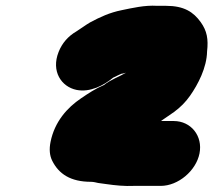

<svg xmlns="http://www.w3.org/2000/svg" viewBox="-20 -827 734 660"><path d="M665.8 -299.5C677.7 -359.4 636.8 -411 577.1 -411H533.1C549.4 -421.6 561.8 -431.1 578.2 -442C600.1 -458 618.5 -476.7 633.4 -498C660.6 -536.8 690.8 -594.5 691.8 -650C696.7 -692.6 691.5 -720.9 669.9 -751C644.5 -786.1 612.7 -807 550.1 -807H520.1C477.7 -809.7 434.7 -799.5 398.1 -792C356.8 -783.7 324.1 -768.4 289.7 -750C274.5 -741.3 258.7 -729.1 242.5 -719C213.9 -702.3 193.5 -678.8 181.5 -648.5C155 -581.9 191 -528.7 242.9 -518C289.1 -508.5 336.7 -533.3 368.8 -560C373.2 -562 378.7 -564.7 385.4 -568L396.4 -573C397.9 -573.7 399.6 -574 401.6 -574C404.4 -574.7 408.3 -575.7 413.2 -577C390.3 -563.5 358.4 -552.2 337.8 -535C308.3 -522.4 285 -506.9 258.6 -489C211.2 -457.2 167.5 -408.4 153.7 -339C148.6 -313.7 150.6 -292 159.7 -274C182.1 -229.5 221.8 -202 293.3 -202C300.8 -202 311.5 -199.4 317.5 -198L346.7 -194C374.9 -189.9 408.9 -186.4 440.5 -188H532.5C592.3 -188 653.8 -239.6 665.8 -299.5Z"/></svg>

Font: Smoothie
Style: BlkIt
Weight: 900
Foundry: Cannot Into Space Fonts
Version: Version 0.8